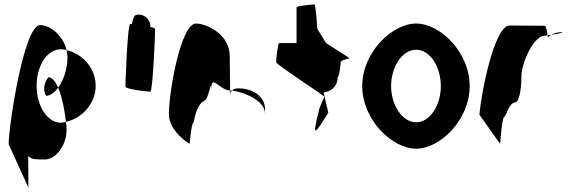

<svg xmlns="http://www.w3.org/2000/svg" viewBox="-20 -662 2623 865"><path d="M19 -12 108 183 107 40C121 58 148 56 174 56C223 63 280 2 280 -80C280 -90 279 -101 277 -113C269 -111 262 -109 254 -109C194 -109 145 -184 145 -275C145 -366 192 -440 254 -440C263 -440 272 -439 280 -436C265 -501 207 -549 161 -549C87 -549 19 -92 19 -12ZM188 -230C208 -232 227 -246 242 -267C230 -295 215 -314 198 -314C174 -284 175 -250 188 -230ZM242 -267C260 -225 272 -161 277 -113C350 -129 411 -196 411 -275C411 -353 354 -419 280 -436C282 -425 284 -414 284 -403C284 -353 267 -301 242 -267Z M545 -272C545 -260 644 -249 657 -249C669 -249 679 -518 679 -530C679 -534 670 -538 657 -541C658 -548 657 -556 653 -564C643 -588 615 -602 592 -594C586 -594 579 -578 574 -554H567C554 -554 545 -284 545 -272Z M741 -149C741 -68 834 -14 834 -14C834 -6 842 -112 853 -112C863 -171 882 -200 900 -208C919 -208 932 -314 932 -261C932 -331 968 -256 1017 -254C1017 -281 1015 -346 1015 -409C1015 -510 908 -556 863 -556C795 -556 741 -250 741 -149ZM1017 -254C1018 -246 1017 -242 1018 -241C1018 -237 1018 -246 1025 -254ZM1025 -254C1064 -250 1174 -215 1174 -149V-170C1174 -228 1118 -264 1054 -264C1039 -264 1030 -259 1025 -254Z M1224 -382C1224 -371 1449 -226 1441 -226L1420 -177C1384 -34 1396 -54 1459 -154L1438 -246C1454 -246 1501 -261 1501 -314C1508 -314 1515 -371 1515 -382C1515 -392 1562 -400 1555 -400L1449 -468L1409 -533C1409 -540 1403 -642 1396 -642C1389 -642 1316 -636 1316 -628V-468H1238C1231 -468 1224 -392 1224 -382Z M1612 -274C1612 -121 1748 8 1855 8C1962 8 2096 -121 2096 -274C2096 -428 1962 -556 1855 -556C1748 -556 1612 -428 1612 -274ZM1742 -274C1742 -362 1793 -438 1855 -438C1917 -438 1966 -362 1966 -274C1966 -188 1917 -111 1855 -111C1793 -111 1742 -188 1742 -274Z M2140 -145 2233 -14C2233 -6 2241 -135 2252 -135C2262 -142 2270 -194 2300 -201C2319 -201 2329 -258 2329 -318C2329 -378 2384 -501 2434 -501C2434 -501 2439 -502 2447 -503C2445 -520 2440 -546 2434 -546C2434 -546 2329 -547 2276 -547C2205 -547 2145 -225 2140 -145ZM2447 -503C2448 -498 2448 -494 2448 -491C2448 -494 2454 -500 2463 -505C2457 -504 2452 -504 2447 -503ZM2463 -505C2493 -510 2532 -517 2505 -517C2489 -517 2474 -511 2463 -505Z"/></svg>

Font: Ampere
Style: SuCnd
Weight: 400
Version: Version 1